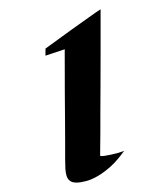

<svg xmlns="http://www.w3.org/2000/svg" viewBox="-20 -615 358 410"><path d="M245.1 -293Q231 -272.9 216.8 -260Q202.6 -247.1 189.2 -239.3Q175.8 -231.4 163.8 -228.3Q151.9 -225.1 143.1 -225.1Q134.3 -225.1 129.4 -228.8Q124.5 -232.4 122.3 -239Q120.1 -245.6 119.6 -254.6Q119.1 -263.7 119.1 -274.9Q119.1 -275.9 119.1 -278.8Q119.1 -281.7 119.1 -289.8Q119.1 -297.9 119.1 -313Q119.1 -328.1 118.9 -353.8Q118.7 -379.4 118.4 -417.5Q118.2 -455.6 118.2 -509.8L77.1 -496.1V-511.2Q109.4 -534.7 131.6 -550.8Q153.8 -566.9 168 -576.7Q184.1 -588.4 194.8 -595.2Q194.8 -542.5 194.8 -500.7Q194.8 -459 194.6 -427.2Q194.3 -395.5 194.3 -372.3Q194.3 -349.1 194.3 -333Q193.8 -295.4 193.8 -282.2Q196.8 -281.2 203.4 -282.2Q210 -283.2 217.8 -284.9Q225.6 -286.6 233.2 -288.8Q240.7 -291 245.1 -293Z"/></svg>

Font: Eagle Lake
Style: Regular
Weight: 400
Designer: Astigmatic (AOETI)
Foundry: Astigmatic (AOETI)
Version: Version 1.000